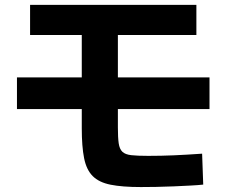

<svg xmlns="http://www.w3.org/2000/svg" viewBox="-20 -761 920 780"><path d="M312.2 -240V-618.9H102.2V-741.1H777.8V-618.9H458.9V-243.3Q458.9 -202.2 462.2 -178.9Q465.6 -155.6 477.2 -144.4Q488.9 -133.3 513.3 -130.6Q537.8 -127.8 582.2 -127.8Q634.4 -127.8 685.6 -130Q736.7 -132.2 801.1 -136.7L805.6 -11.1Q786.7 -8.9 754.4 -7.2Q722.2 -5.6 686.1 -3.9Q650 -2.2 613.9 -1.7Q577.8 -1.1 552.2 -1.1Q476.7 -1.1 429.4 -10.6Q382.2 -20 356.7 -45.6Q331.1 -71.1 321.7 -118.3Q312.2 -165.6 312.2 -240ZM48.9 -317.8V-446.7H831.1V-317.8Z"/></svg>

Font: Paperlogy 7 Bold
Style: Regular
Weight: 700
Designer: redesigned by Lee Juim, glyphs from Gmarket Sans & Montserrat
Foundry: PT&
Version: Version 1.001